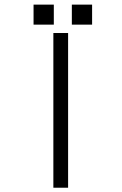

<svg xmlns="http://www.w3.org/2000/svg" viewBox="-20 -832 540 852"><path d="M216.8 1H282.2V-685.5H216.8ZM128.9 -722.7H218.8V-811.5H128.9ZM298.8 -722.7H388.7V-811.5H298.8Z"/></svg>

Font: DotumChe
Style: Regular
Weight: 400
Monospace: yes
Version: Version 2.21